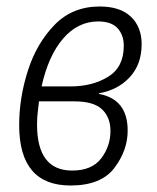

<svg xmlns="http://www.w3.org/2000/svg" viewBox="-20 -561 484 591"><path d="M197 10Q291 10 332 -44Q373 -98 373 -159Q373 -256 284 -272L285 -274Q343 -284 379.5 -323.5Q416 -363 416 -425Q416 -478 383 -509.5Q350 -541 287 -541Q203 -541 148 -484.5Q93 -428 66 -344Q39 -260 39 -176Q39 10 197 10ZM108 -295Q129 -390 174.5 -442.5Q220 -495 282 -495Q323 -495 342 -474Q361 -453 361 -420Q361 -354 312.5 -324.5Q264 -295 197 -295ZM202 -36Q94 -36 94 -178Q94 -200 96.5 -218.5Q99 -237 100 -249H209Q268 -249 294 -224.5Q320 -200 320 -158Q320 -111 291.5 -73.5Q263 -36 202 -36Z"/></svg>

Font: Noto Sans Display SemiCondensed Light
Style: Italic
Weight: 300
Width: 4
Italic angle: -12°
Designer: Monotype Design Team
Foundry: Monotype Imaging Inc.
Version: Version 1.900